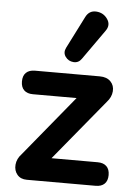

<svg xmlns="http://www.w3.org/2000/svg" viewBox="-55 -819 587 860"><g transform="rotate(5 239.0 -389.0)"><path d="M65.8 -112.5 316 -417.4V-384.1H92.3Q66.4 -384.1 52.4 -397.7Q38.3 -411.2 38.3 -437.1Q38.3 -463 52.4 -476.5Q66.4 -490 92.3 -490H384Q415.3 -490 432.6 -472.3Q449.9 -454.5 447.7 -427.9Q445.5 -401.4 425.1 -379.1L169.7 -68.8V-105.9H407.8Q433.7 -105.9 447.7 -92.3Q461.7 -78.8 461.7 -52.9Q461.7 -27.1 447.7 -13.5Q433.7 0 407.8 0H98.5Q70.4 0 55.2 -18.2Q39.9 -36.3 42.2 -63.3Q44.5 -90.2 65.8 -112.5ZM222.2 -604.1 294.9 -747.8Q310.3 -779.7 342.9 -777.7Q375.5 -775.7 393.6 -749.2Q411.8 -722.7 391.5 -695.1L297 -561.4Q283.3 -541.6 260.5 -543.4Q237.6 -545.2 224.4 -563.5Q211.2 -581.9 222.2 -604.1Z"/></g></svg>

Font: SN Pro Thin
Style: Regular
Weight: 200
Designer: Tobias Whetton
Foundry: Supernotes
Version: Version 1.003;Glyphs 3.3 (3324)